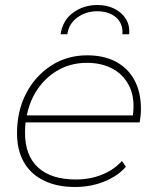

<svg xmlns="http://www.w3.org/2000/svg" viewBox="-20 -744 633 767"><path d="M280 3Q208 3 155.5 -22.5Q103 -48 75.5 -96Q48 -144 48 -212Q48 -301 84.5 -371Q121 -441 184.5 -482Q248 -523 328 -523Q395 -523 443 -497.5Q491 -472 517 -424Q543 -376 543 -309Q543 -295 541.5 -281Q540 -267 538 -255H82Q80 -235 80 -213Q80 -123 132 -75Q184 -27 283 -27Q340 -27 388 -46.5Q436 -66 467 -101L483 -78Q451 -41 397 -19Q343 3 280 3ZM87 -283H511Q519 -347 500 -392Q479 -441 434 -467Q389 -493 327 -493Q256 -493 200 -456.5Q144 -420 112 -357Q95 -323 87 -283ZM222 -607Q230 -662 271.5 -693Q313 -724 370 -724Q407 -724 436.5 -709.5Q466 -695 482.5 -669Q499 -643 496 -607H469Q472 -650 443.5 -674.5Q415 -699 368 -699Q324 -699 289.5 -674.5Q255 -650 249 -607Z"/></svg>

Font: Montserrat Thin ExtraLight
Style: Italic
Weight: 250
Italic angle: -11.3°
Version: Version 9.000